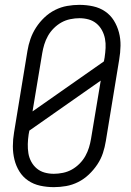

<svg xmlns="http://www.w3.org/2000/svg" viewBox="-20 -763 540 791"><path d="M202 8Q173 8 145.5 2Q118 -4 96 -19Q74 -34 60 -56.5Q46 -79 39.5 -105.5Q33 -132 33 -160.5Q33 -189 38 -218L93 -553Q97 -578 105.5 -602.5Q114 -627 128.5 -649.5Q143 -672 163 -691Q183 -710 207 -722Q231 -734 256.5 -738.5Q282 -743 307 -743Q336 -743 363.5 -737Q391 -731 413 -716Q435 -701 449 -678.5Q463 -656 470 -629.5Q477 -603 476.5 -574.5Q476 -546 471 -517L416 -182Q412 -157 404 -132.5Q396 -108 381 -85.5Q366 -63 346 -44Q326 -25 302 -13Q278 -1 252.5 3.5Q227 8 202 8ZM114 -304 408 -510 411 -526Q414 -546 415 -565.5Q416 -585 412.5 -603.5Q409 -622 400 -638.5Q391 -655 377 -666.5Q363 -678 345 -683Q327 -688 307 -688Q289 -688 269.5 -684Q250 -680 233 -670.5Q216 -661 201.5 -646.5Q187 -632 177.5 -615Q168 -598 162.5 -580Q157 -562 154 -544ZM202 -47Q220 -47 239.5 -51Q259 -55 276 -64.5Q293 -74 307.5 -88.5Q322 -103 331.5 -120Q341 -137 346.5 -155Q352 -173 355 -191L395 -431L101 -225L98 -209Q95 -189 94.5 -169.5Q94 -150 97 -131.5Q100 -113 109 -96.5Q118 -80 132 -68.5Q146 -57 164 -52Q182 -47 202 -47Z"/></svg>

Font: Iosevka Curly Light
Style: Italic
Weight: 300
Italic angle: -9°
Monospace: yes
Designer: Belleve Invis
Foundry: Belleve Invis
Version: Version 22.1.2; ttfautohint (v1.8.4)